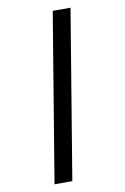

<svg xmlns="http://www.w3.org/2000/svg" viewBox="-103 -882 706 1084"><g transform="rotate(-10 250.0 -340.0)"><path d="M119 143 279 -823H381L221 143Z"/></g></svg>

Font: Iosevka Semibold Oblique
Style: Regular
Weight: 600
Italic angle: -9°
Monospace: yes
Designer: Belleve Invis
Foundry: Belleve Invis
Version: Version 32.5.0; ttfautohint (v1.8.4)